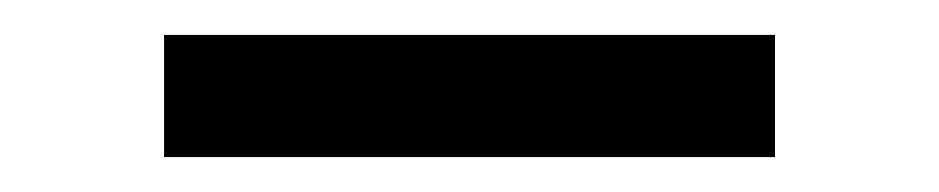

<svg xmlns="http://www.w3.org/2000/svg" viewBox="-20 -323 538 110"><path d="M74 -303H424V-233H74Z"/></svg>

Font: Eudoxus Sans
Style: Regular
Weight: 400
Designer: Stijn de Vries
Foundry: tokotype
Version: Version 2.005